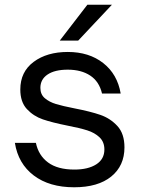

<svg xmlns="http://www.w3.org/2000/svg" viewBox="-20 -783 597 813"><path d="M43 -178H132Q143 -125 183.5 -95Q224 -65 295 -65Q353 -65 387.5 -87Q422 -109 422 -150Q422 -182 401.5 -201.5Q381 -221 349.5 -231Q318 -241 266 -251Q201 -264 161.5 -277.5Q122 -291 94 -321Q66 -351 66 -404Q66 -479 122.5 -521Q179 -563 267 -563Q357 -563 417 -516Q477 -469 491 -387H412Q400 -438 362 -463Q324 -488 267 -488Q212 -488 181.5 -467.5Q151 -447 151 -411Q151 -383 170 -367Q189 -351 217 -342.5Q245 -334 296 -324Q363 -311 405 -296.5Q447 -282 477 -249.5Q507 -217 507 -159Q507 -81 451 -35.5Q395 10 294 10Q189 10 123 -40Q57 -90 43 -178ZM311 -611H233L350 -763H454Z"/></svg>

Font: Open Sauce One
Style: Regular
Weight: 400
Designer: Alfredo Marco Pradil
Foundry: Creative Sauce Fz LLC
Version: Version 1.477